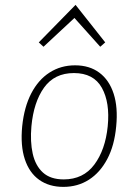

<svg xmlns="http://www.w3.org/2000/svg" viewBox="-20 -742 512 770"><path d="M234 7.5Q177 7.5 137.2 -20.8Q97.5 -49 79.5 -103.5Q61.5 -158 69 -235.5Q77 -313 105.5 -367.8Q134 -422.5 179 -451.2Q224 -480 281 -480Q339 -480 378.5 -450.5Q418 -421 435.8 -366.2Q453.5 -311.5 446 -235.5Q439 -158.5 410.2 -104.2Q381.5 -50 336.5 -21.2Q291.5 7.5 234 7.5ZM235.5 -22.5Q314 -22.5 358.2 -81.8Q402.5 -141 412 -235.5Q421.5 -330.5 388.5 -389.8Q355.5 -449 276.5 -449Q198.5 -449 156.8 -390.8Q115 -332.5 106 -235.5Q100.5 -174 111.2 -125.8Q122 -77.5 152.2 -50Q182.5 -22.5 235.5 -22.5ZM154.5 -554.5 135.5 -572 283 -722.5 402 -572 382 -554.5 278.5 -670Z"/></svg>

Font: Karla ExtraLight
Style: Italic
Weight: 250
Italic angle: -8°
Designer: Jonathan Pinhorn
Version: Version 2.004;gftools[0.9.33]